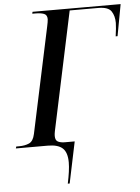

<svg xmlns="http://www.w3.org/2000/svg" viewBox="-86 -761 742 1018"><g transform="rotate(-5 285.0 -252.0)"><path d="M-25 0 -22 -10H-7Q24 -10 46.5 -20Q69 -30 77 -68L197 -631Q199 -641 201 -651.5Q203 -662 203 -668Q203 -691 186 -697.5Q169 -704 141 -704H124L126 -714H595L564 -546H554Q557 -567 559 -586.5Q561 -606 561 -617Q561 -654 544.5 -679Q528 -704 475 -704H323L189 -73Q186 -58 186 -48Q186 -24 200.5 -17Q215 -10 237 -10H289L243 210H233Q240 177 244 148.5Q248 120 248 98Q248 45 223.5 22.5Q199 0 145 0Z"/></g></svg>

Font: Noto Serif Display SemiCondensed Medium
Style: Italic
Weight: 500
Width: 4
Italic angle: -12°
Designer: Monotype Design Team
Foundry: Monotype Imaging Inc.
Version: Version 2.009